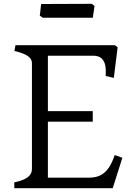

<svg xmlns="http://www.w3.org/2000/svg" viewBox="-20 -987 707 1007"><path d="M466.5 -348.8H231.2V-55.2H447.2Q482.5 -55.2 507 -67.8Q531.5 -80.2 549.4 -105.6Q567.2 -131 581.8 -173.8L621.8 -159.5L571.2 0H55V-30.5Q86.5 -37.2 106.1 -46.2Q125.8 -55.2 136.6 -68.5Q147.5 -81.8 147.5 -101.8V-656.5Q147.5 -678.8 124.8 -693.9Q102 -709 55.8 -719.5L61.2 -750H582L597 -739L577 -578.5L534.5 -588.5Q536.2 -620.8 532.2 -643Q528.2 -665.2 513.5 -680Q498.8 -694.8 467.8 -694.8H231.2V-404H466.5ZM203.8 -894 188.8 -905 195.8 -966 460.8 -967 475.8 -956 466.8 -894Z"/></svg>

Font: TMT Limkin
Style: Regular
Weight: 400
Designer: Gabriel Drozdov
Version: Version 1.000;Glyphs 3.1.2 (3151)